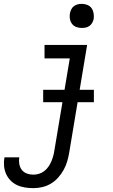

<svg xmlns="http://www.w3.org/2000/svg" viewBox="-68 -763 588 996"><path d="M105 213Q83 213 61 209.5Q39 206 20 197Q1 188 -13.5 173Q-28 158 -36.5 139Q-45 120 -47 98Q-49 76 -45 54Q-45 54 -45 53.5Q-45 53 -45 53H32Q32 53 32 53Q32 53 32 53Q29 70 32 87.5Q35 105 45 118Q55 131 71 137Q87 143 105 143Q120 143 134.5 138.5Q149 134 161.5 124.5Q174 115 183 102Q192 89 198 75Q204 61 208 46.5Q212 32 214 18L294 -460H163V-530H384L291 29Q287 52 280.5 74.5Q274 97 262 118.5Q250 140 233.5 158.5Q217 177 196 189.5Q175 202 151.5 207.5Q128 213 105 213ZM356 -618Q341 -618 327.5 -623Q314 -628 305.5 -639.5Q297 -651 294.5 -665.5Q292 -680 295 -695Q297 -705 302 -715Q307 -725 316 -731.5Q325 -738 335.5 -740.5Q346 -743 356 -743Q371 -743 385 -737.5Q399 -732 407 -720.5Q415 -709 417.5 -694.5Q420 -680 418 -665Q416 -655 410.5 -645Q405 -635 396 -628.5Q387 -622 376.5 -620Q366 -618 356 -618ZM156 -233V-297H419V-233Z"/></svg>

Font: Iosevka Curly Oblique
Style: Regular
Weight: 400
Italic angle: -9°
Monospace: yes
Designer: Belleve Invis
Foundry: Belleve Invis
Version: Version 11.1.0; ttfautohint (v1.8.3)